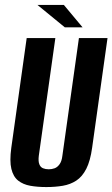

<svg xmlns="http://www.w3.org/2000/svg" viewBox="-20 -745 455 777"><path d="M167.5 12Q131.7 12 102.6 6.8Q73.5 1.6 53.6 -14.1Q33.7 -29.8 26 -61.5Q18.4 -93.1 25.7 -146.8L88 -591H204L137 -114.4Q134.4 -92.5 139.1 -80.5Q143.7 -68.4 154.1 -64.1Q164.4 -59.9 177 -59.9Q190 -59.9 201.3 -64.1Q212.6 -68.4 221.2 -80.5Q229.8 -92.5 232.4 -114.4L299.4 -591H415.1L352.9 -147.5Q345.5 -93.8 329.2 -61.8Q312.8 -29.8 288.7 -14.1Q264.6 1.6 234 6.8Q203.4 12 167.5 12ZM242.3 -634.4 131.6 -725H238.5L314.1 -634.4Z"/></svg>

Font: Alumni Sans SC Thin
Style: Italic
Weight: 100
Italic angle: -8°
Designer: Robert E. Leuschke
Foundry: Robert E. Leuschke
Version: Version 1.016